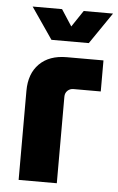

<svg xmlns="http://www.w3.org/2000/svg" viewBox="-52 -742 479 778"><g transform="rotate(5 188.0 -352.5)"><path d="M53.7 0V-362.3Q53.7 -432.3 93.7 -472.3Q133.7 -512.3 204.7 -512.3H354V-386H243Q228.7 -386 218.8 -376.5Q209 -367 209 -352V0ZM136.7 -577 49 -704.7H168.7L212 -638L256.7 -704.7H376L288.7 -577Z"/></g></svg>

Font: MuseoModerno Thin
Style: Regular
Weight: 100
Designer: Pablo Cosgaya, Héctor Gatti, Marcela Romero, and the Authors of The MuseoModerno Project.
Foundry: Omnibus-Type Team
Version: Version 1.003